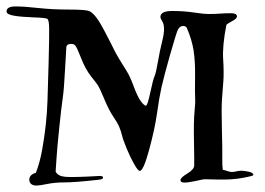

<svg xmlns="http://www.w3.org/2000/svg" viewBox="-51 -556 820 594"><path d="M732.9 -14.6Q732.9 -11.7 699.5 -5.6Q666 0.5 624.8 -0.5Q583.5 -1.5 581.1 -1.5Q578.6 -1.5 555.4 3.7Q532.2 8.8 519.5 8.8Q507.3 8.8 507.3 1.2Q507.3 -6.3 528.3 -19Q549.3 -31.7 549.8 -43.5Q550.3 -55.2 549.1 -118.4Q547.9 -181.6 550.8 -210Q553.7 -238.3 552.7 -252.4Q551.8 -266.6 552.5 -316.7Q553.2 -366.7 547.9 -400.1Q542.5 -433.6 527.3 -468.8Q524.4 -476.1 514.2 -475.6Q503.9 -474.6 498.5 -462.2Q493.2 -449.7 474.6 -384.5Q456.1 -319.3 448.7 -286.4Q441.4 -253.4 434.8 -205.8Q428.2 -158.2 410.4 -92.5Q392.6 -26.9 381.3 -27.3Q376 -27.3 364.3 -47.9Q352.5 -68.4 341.1 -95.9Q329.6 -123.5 326.7 -136.5Q323.7 -149.4 318.1 -162.8Q312.5 -176.3 299.3 -195.6Q286.1 -214.8 272 -248.8Q257.8 -282.7 252.7 -290.8Q247.6 -298.8 230.7 -319.8Q213.9 -340.8 200.7 -374.3Q187.5 -407.7 182.6 -414.3Q177.7 -420.9 167 -420.2Q156.2 -419.4 154.3 -411.1Q153.8 -409.2 150.4 -343.8Q147 -278.3 143.1 -252.7Q139.2 -227.1 132.3 -160.6Q125.5 -94.2 124 -68.4L121.1 -25.4Q127.4 -11.2 150.6 -9Q173.8 -6.8 258.3 -11.7Q269.5 -11.2 267.6 -5.4Q266.6 -1.5 254.9 0Q181.2 8.3 149.9 8.3Q118.7 8.3 95 13.2Q71.3 18.1 61.5 18.1Q51.3 18.1 45.4 13.2Q39.6 8.3 39.6 0Q39.6 -15.6 60.1 -21.5Q72.8 -54.7 79.8 -94.7Q86.9 -134.8 90.8 -171.6Q94.7 -208.5 95.9 -244.1Q97.2 -279.8 99.4 -362.3Q101.6 -444.8 101.1 -469.5Q100.6 -494.1 95.5 -497.6Q90.3 -501 53.5 -502.2Q16.6 -503.4 -7.1 -507.3Q-30.8 -511.2 -30.8 -520.5Q-30.8 -536.1 -2.9 -536.1Q24.4 -536.1 67.9 -531.2Q111.3 -526.4 162.8 -526.4Q214.4 -526.4 225.6 -521.5Q244.6 -513.2 271 -462.6Q297.4 -412.1 300.8 -404.3Q304.2 -396.5 317.6 -373.8Q331.1 -351.1 340.8 -336.2Q350.6 -321.3 363 -287.8Q375.5 -254.4 385.5 -241.7Q395.5 -229 400.4 -229Q405.3 -229 413.8 -269.3Q422.4 -309.6 427 -319.8Q431.6 -330.1 437.7 -365.5Q443.8 -400.9 450.2 -425.8Q456.5 -450.7 456.5 -466.1Q456.5 -481.4 450.9 -490.2Q445.3 -499 445.3 -503.4Q445.3 -522 481.9 -522Q518.6 -522 548.6 -517.3Q578.6 -512.7 596.7 -512.7Q614.7 -512.7 629.9 -513.9Q645 -515.1 663.6 -515.1Q682.1 -515.1 682.1 -504.9Q682.1 -498.5 667 -490.5Q651.9 -482.4 649.4 -479Q636.7 -415 639.4 -373Q642.1 -331.1 639.9 -303.7Q637.7 -276.4 635.7 -248.5Q633.8 -220.7 635.5 -155.8Q637.2 -90.8 636.7 -67.1Q636.2 -43.5 638.2 -30.8Q645.5 -29.3 653.1 -26.6Q660.6 -23.9 666.3 -23.9Q671.9 -23.9 680.2 -25.9Q688.5 -27.8 696.5 -27.8Q704.6 -27.8 718.8 -24.7Q732.9 -21.5 732.9 -14.6Z"/></svg>

Font: Eadui
Style: Medium
Weight: 500
Designer: Peter S. Baker
Version: Version 1.1